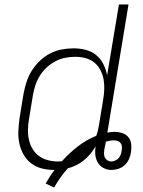

<svg xmlns="http://www.w3.org/2000/svg" viewBox="-20 -755 640 862"><path d="M223 87 185 69Q194 53 204 37.5Q214 22 225 8Q224 8 223.5 8Q223 8 223 8Q194 8 167 1Q140 -6 119 -22.5Q98 -39 85 -62.5Q72 -86 66.5 -113Q61 -140 62.5 -168.5Q64 -197 68 -226L86 -336Q91 -362 99.5 -388Q108 -414 123 -438Q138 -462 159 -482Q180 -502 205 -515Q230 -528 257 -533Q284 -538 311 -538Q339 -538 365.5 -531Q392 -524 412 -507.5Q432 -491 444 -467Q456 -443 461 -417L514 -735H557L462 -160Q470 -161 478 -162Q486 -163 494 -163Q512 -163 529 -157.5Q546 -152 556.5 -139Q567 -126 569 -108Q571 -90 568 -72Q566 -56 559 -40.5Q552 -25 539.5 -13.5Q527 -2 511 3Q495 8 479 8Q461 8 444.5 -1Q428 -10 419 -25.5Q410 -41 408 -59.5Q406 -78 409 -98Q399 -80 385.5 -64Q372 -48 356 -35Q340 -22 321.5 -13Q303 -4 284 1Q266 21 251 42.5Q236 64 223 87ZM242 -30Q246 -30 250 -30.5Q254 -31 258 -31Q290 -67 328.5 -97Q367 -127 412 -145Q417 -158 420 -171Q423 -184 425 -197L443 -307Q447 -330 448 -353.5Q449 -377 445 -399Q441 -421 430.5 -441Q420 -461 403 -474.5Q386 -488 364 -494Q342 -500 318 -500Q295 -500 272.5 -495.5Q250 -491 229 -480Q208 -469 190 -452.5Q172 -436 159.5 -416Q147 -396 139.5 -374Q132 -352 128 -329L110 -219Q106 -196 105.5 -172.5Q105 -149 110 -127Q115 -105 126.5 -86Q138 -67 156 -54Q174 -41 196.5 -35.5Q219 -30 242 -30ZM479 -30Q488 -30 497 -34Q506 -38 512 -44.5Q518 -51 521.5 -60Q525 -69 526 -78Q528 -87 527.5 -96Q527 -105 522 -112Q517 -119 508.5 -122Q500 -125 491 -125Q482 -125 473 -123Q464 -121 455 -119V-116Q453 -108 451.5 -99.5Q450 -91 448 -82Q447 -73 447 -64Q447 -55 451 -47.5Q455 -40 462.5 -35Q470 -30 479 -30Z"/></svg>

Font: Iosevka Curly XLtEx
Style: Italic
Weight: 200
Width: 7
Italic angle: -9°
Monospace: yes
Designer: Belleve Invis
Foundry: Belleve Invis
Version: Version 11.1.0; ttfautohint (v1.8.3)